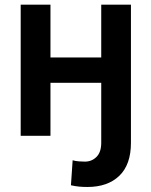

<svg xmlns="http://www.w3.org/2000/svg" viewBox="-20 -565 629 799"><path d="M190 -545.5V-326H401.3V-545.5H524.9V29.1Q524.9 120 476.6 166.5Q428.3 213.1 343.8 213.1Q325.3 213.1 309.5 211.6Q293.7 210.2 275.2 206L282.3 101.9Q294 105.5 308.2 106.5Q322.4 107.6 333.1 107.6Q361.9 107.6 381.6 87.9Q401.3 68.2 401.3 29.1V-220.5H190V0H66.1V-545.5Z"/></svg>

Font: Inter Zeller Semi Bold
Style: Regular
Weight: 600
Designer: Rasmus Andersson; Joe Bland
Foundry: zeller
Version: Version 3.015;git-dec3a8cb1